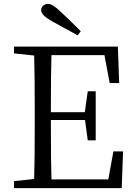

<svg xmlns="http://www.w3.org/2000/svg" viewBox="-20 -969 695 989"><path d="M52 0V-36L156 -47Q159 -142 159 -337V-392Q159 -587 156 -683L52 -694V-729H587L594 -541H545L518 -685H245Q242 -591 242 -391H417L432 -499H473V-246H432L418 -351H242Q242 -142 245 -45H538L564 -189H614L607 0ZM380 -787Q330 -814 247 -860Q192 -891 192 -916Q192 -931 202.5 -940Q213 -949 228 -949Q251 -949 292 -909Q345 -860 396 -808Z"/></svg>

Font: GenRyuMin TW R
Style: Regular
Weight: 400
Version: Version 1.501;PS 1;hotconv 16.6.51;makeotf.lib2.5.65220